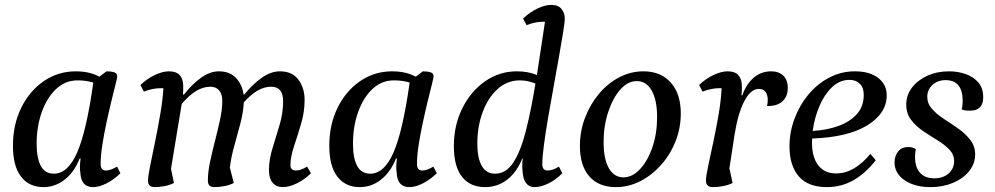

<svg xmlns="http://www.w3.org/2000/svg" viewBox="-20 -754 4073 786"><path d="M158 12Q99 12 66 -31Q33 -74 33 -157Q33 -244 67 -313Q101 -382 159.5 -422Q218 -462 290 -462Q347 -462 387 -440L416 -462Q435 -462 447.5 -458Q460 -454 460 -441Q460 -436 453 -408.5Q446 -381 436 -340Q426 -299 416 -252.5Q406 -206 399 -161.5Q392 -117 392 -83Q392 -56 414 -56Q433 -56 459 -72L473 -45Q447 -19 416.5 -3.5Q386 12 361 12Q312 12 309 -46Q305 -70 310 -105H306Q283 -48 244 -18Q205 12 158 12ZM130 -166Q130 -107 147 -75Q164 -43 201 -43Q258 -43 296 -130Q334 -217 362 -416Q349 -420 333 -422.5Q317 -425 298 -425Q247 -425 209.5 -389.5Q172 -354 151 -295Q130 -236 130 -166Z M615 12Q598 12 592 5Q586 -2 586 -15Q586 -32 594.5 -74Q603 -116 614.5 -172Q626 -228 636 -286Q646 -344 649 -393Q643 -393 637 -393Q622 -393 604.5 -389.5Q587 -386 569 -379L555 -406Q582 -432 614 -447Q646 -462 671 -462Q702 -462 716 -446Q730 -430 730 -401Q730 -393 730 -384.5Q730 -376 729 -367H733Q767 -410 803.5 -436Q840 -462 876 -462Q921 -462 946.5 -434.5Q972 -407 977 -367H980Q1015 -410 1052 -436Q1089 -462 1126 -462Q1176 -462 1201.5 -428Q1227 -394 1227 -345Q1227 -296 1212.5 -247Q1198 -198 1183.5 -154.5Q1169 -111 1169 -78Q1169 -56 1192 -56Q1212 -56 1237 -72L1253 -45Q1226 -18 1194.5 -3Q1163 12 1138 12Q1111 12 1096 -6Q1081 -24 1081 -57Q1081 -100 1095.5 -147Q1110 -194 1124.5 -242.5Q1139 -291 1139 -340Q1139 -399 1090 -399Q1063 -399 1036 -384Q1009 -369 978 -335Q976 -294 964 -248.5Q952 -203 939 -156.5Q926 -110 921 -68L937 -5Q920 4 898 8Q876 12 860 12Q843 12 837 5Q831 -2 831 -15Q831 -50 840 -92Q849 -134 860.5 -178.5Q872 -223 881 -265Q890 -307 890 -341Q890 -368 877.5 -383.5Q865 -399 841 -399Q813 -399 784.5 -382.5Q756 -366 724 -329L680 -63L692 -5Q675 4 653 8Q631 12 615 12Z M1453 12Q1394 12 1361 -31Q1328 -74 1328 -157Q1328 -244 1362 -313Q1396 -382 1454.5 -422Q1513 -462 1585 -462Q1642 -462 1682 -440L1711 -462Q1730 -462 1742.5 -458Q1755 -454 1755 -441Q1755 -436 1748 -408.5Q1741 -381 1731 -340Q1721 -299 1711 -252.5Q1701 -206 1694 -161.5Q1687 -117 1687 -83Q1687 -56 1709 -56Q1728 -56 1754 -72L1768 -45Q1742 -19 1711.5 -3.5Q1681 12 1656 12Q1607 12 1604 -46Q1600 -70 1605 -105H1601Q1578 -48 1539 -18Q1500 12 1453 12ZM1425 -166Q1425 -107 1442 -75Q1459 -43 1496 -43Q1553 -43 1591 -130Q1629 -217 1657 -416Q1644 -420 1628 -422.5Q1612 -425 1593 -425Q1542 -425 1504.5 -389.5Q1467 -354 1446 -295Q1425 -236 1425 -166Z M1966 12Q1905 12 1871.5 -30Q1838 -72 1838 -156Q1838 -241 1872.5 -310.5Q1907 -380 1965.5 -421Q2024 -462 2096 -462Q2142 -462 2178 -447Q2186 -497 2194 -552Q2202 -607 2211 -665Q2207 -665 2202 -665Q2187 -665 2170 -661.5Q2153 -658 2136 -651L2121 -678Q2149 -704 2180 -719Q2211 -734 2237 -734Q2265 -734 2278.5 -717.5Q2292 -701 2292 -679Q2292 -662 2285 -620Q2278 -578 2268 -520Q2258 -462 2246 -397Q2234 -332 2223.5 -270.5Q2213 -209 2206.5 -159Q2200 -109 2200 -82Q2200 -56 2222 -56Q2243 -56 2268 -72L2282 -45Q2257 -19 2226 -3.5Q2195 12 2168 12Q2146 12 2134 -4Q2122 -20 2120 -45Q2116 -78 2120 -105H2118Q2095 -48 2055.5 -18Q2016 12 1966 12ZM1934 -166Q1934 -108 1952 -75.5Q1970 -43 2007 -43Q2052 -43 2082 -89.5Q2112 -136 2133 -219Q2154 -302 2172 -412Q2157 -418 2141.5 -421.5Q2126 -425 2108 -425Q2056 -425 2016.5 -389Q1977 -353 1955.5 -294Q1934 -235 1934 -166Z M2501 12Q2431 12 2392.5 -32Q2354 -76 2354 -156Q2354 -217 2375 -272Q2396 -327 2432 -370Q2468 -413 2515 -437.5Q2562 -462 2614 -462Q2685 -462 2726 -416Q2767 -370 2767 -290Q2767 -230 2745.5 -175.5Q2724 -121 2686.5 -79Q2649 -37 2601.5 -12.5Q2554 12 2501 12ZM2532 -28Q2569 -28 2600.5 -62Q2632 -96 2651 -152Q2670 -208 2670 -275Q2670 -344 2648 -383Q2626 -422 2587 -422Q2550 -422 2519.5 -387.5Q2489 -353 2470 -296Q2451 -239 2451 -172Q2451 -103 2472.5 -65.5Q2494 -28 2532 -28Z M2899 12Q2883 12 2876.5 5Q2870 -2 2870 -15Q2870 -32 2879 -74Q2888 -116 2900 -172Q2912 -228 2922 -286.5Q2932 -345 2934 -393Q2929 -393 2924 -393Q2909 -393 2891.5 -389.5Q2874 -386 2856 -379L2842 -406Q2869 -432 2901 -447Q2933 -462 2958 -462Q2989 -462 3003 -446Q3017 -430 3017 -401Q3017 -393 3017 -384Q3017 -375 3015 -364H3019Q3035 -410 3065.5 -436Q3096 -462 3137 -462Q3168 -462 3186.5 -444.5Q3205 -427 3205 -394Q3205 -359 3183 -339Q3161 -319 3120 -320Q3123 -333 3123 -345Q3123 -365 3114 -377.5Q3105 -390 3087 -390Q3053 -390 3027 -340Q3001 -290 2987 -202L2966 -65L2979 -5Q2964 3 2942 7.5Q2920 12 2899 12Z M3365 12Q3288 12 3250 -32Q3212 -76 3212 -155Q3212 -213 3232.5 -268Q3253 -323 3289 -366.5Q3325 -410 3374 -436Q3423 -462 3480 -462Q3540 -462 3575 -435Q3610 -408 3610 -364Q3610 -290 3530.5 -241Q3451 -192 3305 -187Q3304 -179 3304 -171Q3304 -111 3329.5 -77.5Q3355 -44 3403 -44Q3477 -44 3543 -124L3565 -98Q3523 -44 3473.5 -16Q3424 12 3365 12ZM3458 -427Q3417 -427 3385.5 -396.5Q3354 -366 3334 -318.5Q3314 -271 3307 -218Q3364 -221 3411.5 -238Q3459 -255 3487.5 -286.5Q3516 -318 3516 -366Q3516 -395 3500 -411Q3484 -427 3458 -427Z M3789 12Q3725 12 3683.5 -16Q3642 -44 3642 -90Q3642 -114 3656 -133Q3670 -152 3699 -152Q3716 -152 3729 -144Q3726 -128 3726 -111Q3726 -69 3746.5 -46.5Q3767 -24 3805 -24Q3841 -24 3863.5 -44Q3886 -64 3886 -94Q3886 -121 3866.5 -141.5Q3847 -162 3817.5 -180Q3788 -198 3759 -217.5Q3730 -237 3710 -263Q3690 -289 3690 -326Q3690 -365 3713.5 -395.5Q3737 -426 3776.5 -444Q3816 -462 3865 -462Q3902 -462 3934 -450.5Q3966 -439 3985.5 -416Q4005 -393 4005 -356Q4005 -301 3952 -301Q3944 -301 3935.5 -301.5Q3927 -302 3917 -306Q3919 -314 3920 -323Q3921 -332 3921 -340Q3921 -426 3851 -426Q3819 -426 3797.5 -406.5Q3776 -387 3776 -358Q3776 -330 3795.5 -308Q3815 -286 3844.5 -267Q3874 -248 3903 -227.5Q3932 -207 3952 -181.5Q3972 -156 3972 -122Q3972 -84 3947.5 -53.5Q3923 -23 3881.5 -5.5Q3840 12 3789 12Z"/></svg>

Font: Petrona Medium
Style: Italic
Weight: 500
Italic angle: -9°
Designer: Ringo R. Seeber
Foundry: Ringo R. Seeber
Version: Version 2.001; ttfautohint (v1.8.3)